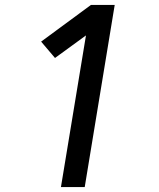

<svg xmlns="http://www.w3.org/2000/svg" viewBox="-20 -755 640 775"><path d="M226 0 327 -612 202 -521 146 -587 347 -735H443L322 0Z"/></svg>

Font: Iosevka Aile Medium Oblique
Style: Regular
Weight: 500
Italic angle: -9°
Designer: Belleve Invis
Foundry: Belleve Invis
Version: Version 31.1.0; ttfautohint (v1.8.4)